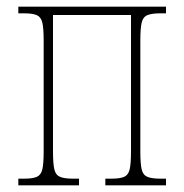

<svg xmlns="http://www.w3.org/2000/svg" viewBox="-20 -556 553 576"><path d="M35 0V-20H52Q78 -20 90.5 -25.5Q103 -31 107 -48Q111 -65 111 -102V-434Q111 -471 107 -488Q103 -505 90.5 -510.5Q78 -516 52 -516H35V-536H478V-516H461Q435 -516 422 -510.5Q409 -505 405 -488Q401 -471 401 -434V-102Q401 -65 405 -48Q409 -31 422 -25.5Q435 -20 461 -20H478V0H296V-20H314Q340 -20 352.5 -25.5Q365 -31 369 -48Q373 -65 373 -102V-511H139V-102Q139 -65 143 -48Q147 -31 160 -25.5Q173 -20 199 -20H217V0Z"/></svg>

Font: Noto Serif Condensed Thin
Style: Regular
Weight: 100
Width: 3
Designer: Monotype Design Team
Foundry: Monotype Imaging Inc.
Version: Version 2.013; ttfautohint (v1.8.4.7-5d5b)